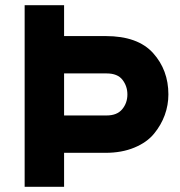

<svg xmlns="http://www.w3.org/2000/svg" viewBox="-20 -720 693 740"><path d="M75 0V-700H227V-581H387Q511 -581 570 -515.5Q629 -450 629 -356Q629 -315 615 -276.5Q601 -238 573.5 -204.5Q546 -171 497.5 -151Q449 -131 387 -131H227V0ZM391 -275Q431 -275 451 -299Q471 -323 471 -356Q471 -388 452 -412.5Q433 -437 391 -437H227V-275Z"/></svg>

Font: Overpass Heavy
Style: Regular
Weight: 900
Designer: Delve Withrington, Thomas Jockin
Foundry: Delve Fonts
Version: Version 3.000;DELV;Overpass